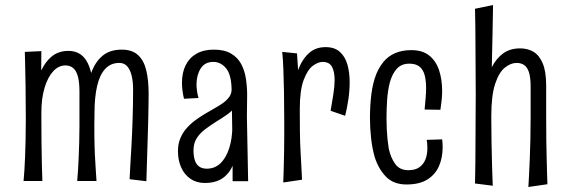

<svg xmlns="http://www.w3.org/2000/svg" viewBox="-20 -723 2275 766"><path d="M288 -1Q290 -23 291.5 -47Q293 -71 294 -97.5Q295 -124 296 -154.5Q297 -185 297 -219Q297 -248 297 -271Q297 -294 297 -314.5Q297 -335 297 -357Q297 -394 291 -417Q285 -440 272.5 -451Q260 -462 241 -462Q214 -462 192.5 -439Q171 -416 158 -373.5Q145 -331 145 -273L106 -229Q107 -279 114 -330Q121 -381 137 -424Q153 -467 181.5 -493.5Q210 -520 253 -520Q276 -520 294 -510.5Q312 -501 324 -482Q336 -463 343.5 -433.5Q351 -404 354.5 -363.5Q358 -323 357 -272Q356 -223 356.5 -181.5Q357 -140 358.5 -106.5Q360 -73 362 -46.5Q364 -20 365 -1ZM74 -1Q76 -23 77.5 -46Q79 -69 80 -97Q81 -125 82 -161.5Q83 -198 83 -246Q83 -319 82 -380.5Q81 -442 80 -479Q79 -516 79 -516L145 -519Q145 -497 144.5 -459.5Q144 -422 144 -374.5Q144 -327 145 -273Q145 -211 145.5 -159.5Q146 -108 147 -68.5Q148 -29 149 -1ZM564 0 497 -8Q499 -44 500.5 -74Q502 -104 504 -132.5Q506 -161 507 -193Q508 -218 509 -246.5Q510 -275 510.5 -305.5Q511 -336 511 -366Q511 -398 505 -422Q499 -446 487 -459Q475 -472 456 -472Q422 -472 400 -448.5Q378 -425 367.5 -380Q357 -335 357 -272L318 -209Q317 -273 322.5 -330Q328 -387 343.5 -431Q359 -475 388.5 -500Q418 -525 466 -525Q507 -525 530.5 -503.5Q554 -482 563.5 -442.5Q573 -403 573 -349Q573 -330 572.5 -304Q572 -278 571.5 -250Q571 -222 570 -196Q569 -162 568 -130Q567 -98 566 -66.5Q565 -35 564 0Z M908 0V-113L904 -366Q903 -425 882 -450.5Q861 -476 831 -476Q797 -476 780.5 -449.5Q764 -423 764 -386Q764 -373 766 -359.5Q768 -346 772 -332L714 -329Q710 -346 708 -362Q706 -378 706 -393Q706 -433 720.5 -462.5Q735 -492 763.5 -508.5Q792 -525 833 -525Q875 -525 901.5 -509.5Q928 -494 942 -468Q956 -442 961 -409.5Q966 -377 966 -344L965 -257L970 0ZM797 7Q764 7 740 -9.5Q716 -26 703 -54.5Q690 -83 690 -120Q690 -149 699.5 -171.5Q709 -194 724.5 -211.5Q740 -229 759 -243Q778 -257 798 -269Q818 -281 837 -291.5Q856 -302 871 -313Q886 -324 895 -337Q904 -350 904 -366L940 -359Q940 -327 925 -305Q910 -283 887.5 -267Q865 -251 840 -236Q818 -222 797.5 -206.5Q777 -191 764.5 -171Q752 -151 752 -123Q752 -101 757 -84.5Q762 -68 774 -59Q786 -50 805 -50Q837 -50 859.5 -71.5Q882 -93 894.5 -132Q907 -171 907 -221L939 -284Q939 -211 932.5 -156.5Q926 -102 910 -65.5Q894 -29 866.5 -11Q839 7 797 7Z M1299 -281Q1305 -316 1310 -347.5Q1315 -379 1315 -404Q1315 -437 1304.5 -456.5Q1294 -476 1267 -476Q1249 -476 1228 -460.5Q1207 -445 1191.5 -404Q1176 -363 1176 -286L1137 -244Q1138 -269 1141 -306Q1144 -343 1152 -383Q1160 -423 1175 -457.5Q1190 -492 1215.5 -513.5Q1241 -535 1279 -535Q1315 -535 1336 -516Q1357 -497 1366 -465.5Q1375 -434 1375 -395Q1375 -362 1370 -327.5Q1365 -293 1357 -261ZM1110 5Q1111 -15 1111.5 -34.5Q1112 -54 1112.5 -75Q1113 -96 1113.5 -121Q1114 -146 1114 -176.5Q1114 -207 1114 -246Q1114 -308 1113 -358Q1112 -408 1110.5 -447.5Q1109 -487 1106 -516L1165 -510Q1167 -488 1168.5 -456Q1170 -424 1172 -382Q1174 -340 1176 -286Q1176 -239 1176.5 -197.5Q1177 -156 1179 -120.5Q1181 -85 1182.5 -56Q1184 -27 1185 -6Z M1602 13Q1550 13 1520 -18Q1490 -49 1475 -96Q1465 -131 1460.5 -171.5Q1456 -212 1456 -252Q1456 -302 1461.5 -346.5Q1467 -391 1481 -427Q1493 -456 1511 -477.5Q1529 -499 1556.5 -511Q1584 -523 1621 -523Q1666 -523 1693 -501Q1720 -479 1732 -442Q1744 -405 1744 -360Q1744 -342 1742 -323Q1740 -304 1737 -285L1674 -286Q1676 -309 1678 -331Q1680 -353 1680 -372Q1680 -400 1674.5 -422Q1669 -444 1654.5 -456.5Q1640 -469 1613 -469Q1581 -469 1562.5 -448Q1544 -427 1535 -393Q1527 -362 1524.5 -324.5Q1522 -287 1522 -250Q1522 -229 1523 -208Q1524 -187 1526 -167.5Q1528 -148 1531 -130Q1539 -93 1557 -68.5Q1575 -44 1609 -44Q1637 -44 1653.5 -56Q1670 -68 1677.5 -87.5Q1685 -107 1685 -131Q1685 -139 1684.5 -147.5Q1684 -156 1682 -165L1744 -167Q1745 -159 1745.5 -151.5Q1746 -144 1746 -136Q1746 -93 1731 -59.5Q1716 -26 1684.5 -6.5Q1653 13 1602 13Z M1875 9Q1875 9 1875.5 -13.5Q1876 -36 1876.5 -74Q1877 -112 1877 -158.5Q1877 -205 1877.5 -253.5Q1878 -302 1878 -346Q1878 -390 1877.5 -437Q1877 -484 1877 -529Q1877 -574 1876.5 -609.5Q1876 -645 1875.5 -666.5Q1875 -688 1875 -688L1947 -703Q1947 -703 1946.5 -671Q1946 -639 1945 -587.5Q1944 -536 1942.5 -476Q1941 -416 1940.5 -358.5Q1940 -301 1940 -258Q1940 -204 1941 -154.5Q1942 -105 1943 -66Q1944 -27 1945 -4.5Q1946 18 1946 18ZM2164 12 2088 23Q2089 6 2090.5 -22Q2092 -50 2093.5 -86.5Q2095 -123 2096 -166Q2097 -209 2097 -256Q2097 -269 2097 -289Q2097 -309 2097 -332Q2097 -355 2097 -377Q2097 -415 2090 -435.5Q2083 -456 2070.5 -464Q2058 -472 2041 -472Q2018 -472 1994.5 -453.5Q1971 -435 1955.5 -388.5Q1940 -342 1940 -258L1902 -211Q1902 -251 1905 -295Q1908 -339 1917 -381Q1926 -423 1943 -456.5Q1960 -490 1987.5 -510Q2015 -530 2055 -530Q2086 -530 2109 -516Q2132 -502 2145.5 -469.5Q2159 -437 2159 -382Q2159 -354 2159 -336.5Q2159 -319 2159 -308Q2159 -297 2159 -287Q2159 -277 2159 -263Q2159 -208 2159.5 -165.5Q2160 -123 2161 -90Q2162 -57 2162.5 -32Q2163 -7 2164 12Z"/></svg>

Font: Truculenta
Style: Regular
Weight: 400
Designer: Ivan Castro, Eva Sanz & Omnibus-Type Team
Foundry: Omnibus-Type
Version: Version 1.002